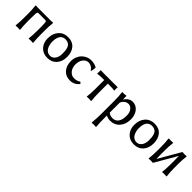

<svg xmlns="http://www.w3.org/2000/svg" viewBox="240 -1611 3019 3019"><g transform="rotate(45 1749.5 -101.5)"><path d="M120.1 -437H411.1Q439.9 -437 458 -439.9L460 -429.2Q451.2 -359.4 451.2 -250V-180.2Q451.2 -70.8 460 -1L458 9.8Q439.9 6.8 411.1 6.8Q381.8 6.8 363.8 9.8L361.8 -1Q371.1 -78.6 371.1 -180.2V-250Q371.1 -357.4 361.8 -374V-373Q355.5 -382.8 339.8 -382.8H190.9Q174.8 -382.8 168.9 -373V-374Q160.2 -357.9 160.2 -250V-180.2Q160.2 -74.2 168.9 -1L167 9.8Q148.4 6.8 120.1 6.8Q91.8 6.8 73.2 9.8L70.8 -1Q80.1 -74.7 80.1 -180.2V-250Q80.1 -355.5 70.8 -429.2L73.2 -439.9Q91.8 -437 120.1 -437Z M570.8 -205.1Q570.8 -314.5 629.6 -380.6Q688.5 -446.8 786.6 -446.8Q885.7 -446.8 940.2 -383.8Q994.6 -320.8 994.6 -213.9Q994.6 -111.3 937.5 -47.1Q880.4 17.1 782.7 17.1Q685.5 17.1 628.2 -46.1Q570.8 -109.4 570.8 -205.1ZM779.8 -393.1Q752.4 -393.1 731.2 -383.3Q710 -373.5 696.5 -357.4Q683.1 -341.3 674.3 -318.6Q665.5 -295.9 662.1 -272.5Q658.7 -249 658.7 -222.2Q658.7 -191.4 665 -161.6Q671.4 -131.8 685.3 -102.5Q699.2 -73.2 726.8 -55.2Q754.4 -37.1 792 -37.1Q841.8 -37.1 874.3 -82.3Q906.7 -127.4 906.7 -195.8Q906.7 -233.4 903.8 -261.5Q900.9 -289.6 892.6 -315.4Q884.3 -341.3 870.4 -357.7Q856.4 -374 833.7 -383.5Q811 -393.1 779.8 -393.1Z M1295.4 -393.1Q1242.2 -393.1 1205.8 -346.2Q1169.4 -299.3 1169.4 -224.1Q1169.4 -148.9 1210.2 -101.6Q1251 -54.2 1307.6 -54.2Q1374 -54.2 1416.5 -87.9L1442.4 -62Q1384.3 17.1 1285.6 17.1Q1192.4 17.1 1137 -45.9Q1081.5 -108.9 1081.5 -211.9Q1081.5 -264.2 1100.6 -309.3Q1119.6 -354.5 1150.4 -384Q1181.2 -413.6 1219.7 -430.2Q1258.3 -446.8 1297.4 -446.8Q1371.6 -446.8 1427.7 -416L1429.7 -407.2Q1429.7 -371.1 1416.5 -325.2L1407.7 -324.2Q1389.2 -357.4 1358.6 -375.2Q1328.1 -393.1 1295.4 -393.1Z M1653.3 -1Q1663.6 -64 1663.6 -180.2V-371.1Q1606.9 -371.1 1570.1 -368.7Q1533.2 -366.2 1524.4 -363.3L1515.6 -360.8L1513.7 -371.1Q1515.6 -385.3 1515.6 -441.9Q1545.9 -439.9 1570.3 -439.9H1836.4H1876.5H1894.5Q1891.6 -414.1 1891.6 -395Q1891.6 -382.8 1893.6 -371.1L1891.6 -363.8Q1868.2 -371.1 1743.7 -371.1V-180.2Q1743.7 -64.5 1753.4 -1L1751.5 9.8Q1737.8 6.8 1703.6 6.8Q1688 6.8 1675.5 7.6Q1663.1 8.3 1658.7 8.8L1654.3 9.8Z M2087.4 -293V-70.8Q2101.1 -54.7 2127 -45.9Q2152.8 -37.1 2180.2 -37.1Q2240.2 -37.1 2275.1 -83.3Q2310.1 -129.4 2310.1 -220.2Q2310.1 -295.4 2276.6 -335.7Q2243.2 -376 2200.2 -376Q2163.1 -376 2133.3 -353.3Q2103.5 -330.6 2087.4 -293ZM2223.1 -446.8Q2276.9 -446.8 2317.6 -415.3Q2358.4 -383.8 2378.4 -335.4Q2398.4 -287.1 2398.4 -231Q2398.4 -121.1 2338.4 -52Q2278.3 17.1 2180.2 17.1Q2132.3 17.1 2087.4 -5.9V33.2Q2087.4 167.5 2095.2 232.9L2093.3 244.1Q2074.7 241.2 2046.4 241.2Q2017.1 241.2 1999 244.1L1997.1 232.9Q2007.3 151.4 2007.3 33.2V-234.9Q2007.3 -363.8 1997.1 -428.2L1999 -439Q2005.9 -438 2024.4 -438Q2061 -438 2081.1 -442.9Q2085 -442.9 2086.2 -439.5Q2087.4 -436 2087.4 -425.8L2088.4 -358.9V-362.8Q2145 -446.8 2223.1 -446.8Z M2495.1 -205.1Q2495.1 -314.5 2554 -380.6Q2612.8 -446.8 2710.9 -446.8Q2810.1 -446.8 2864.5 -383.8Q2918.9 -320.8 2918.9 -213.9Q2918.9 -111.3 2861.8 -47.1Q2804.7 17.1 2707 17.1Q2609.9 17.1 2552.5 -46.1Q2495.1 -109.4 2495.1 -205.1ZM2704.1 -393.1Q2676.8 -393.1 2655.5 -383.3Q2634.3 -373.5 2620.8 -357.4Q2607.4 -341.3 2598.6 -318.6Q2589.8 -295.9 2586.4 -272.5Q2583 -249 2583 -222.2Q2583 -191.4 2589.4 -161.6Q2595.7 -131.8 2609.6 -102.5Q2623.5 -73.2 2651.1 -55.2Q2678.7 -37.1 2716.3 -37.1Q2766.1 -37.1 2798.6 -82.3Q2831.1 -127.4 2831.1 -195.8Q2831.1 -233.4 2828.1 -261.5Q2825.2 -289.6 2816.9 -315.4Q2808.6 -341.3 2794.7 -357.7Q2780.8 -374 2758.1 -383.5Q2735.4 -393.1 2704.1 -393.1Z M3039.1 -251Q3039.1 -366.2 3028.8 -429.2L3030.8 -439.9Q3048.8 -437 3079.1 -437Q3108.4 -437 3127 -439.9L3128.9 -429.2Q3119.1 -353 3119.1 -266.1V-179.2Q3119.1 -101.1 3121.1 -68.8V-73.2Q3156.2 -133.8 3227.3 -256.6Q3298.3 -379.4 3333 -439.9Q3351.1 -437 3378.9 -437Q3408.2 -437 3426.8 -439.9L3429.2 -429.2Q3418.9 -349.1 3418.9 -266.1V-179.2Q3418.9 -67.4 3429.2 -1L3426.8 9.8Q3408.2 6.8 3378.9 6.8Q3349.6 6.8 3331.1 9.8L3329.1 -1Q3338.9 -61 3338.9 -179.2V-251Q3338.9 -327.6 3336.9 -360.8V-356.9Q3302.2 -296.4 3231 -173.6Q3159.7 -50.8 3125 9.8Q3106.4 6.8 3079.1 6.8Q3048.8 6.8 3030.8 9.8L3028.8 -1Q3039.1 -64 3039.1 -179.2Z"/></g></svg>

Font: Linear Smooth Low Contrast
Style: Regular
Weight: 500
Designer: Philipp H. Poll, Flanker
Foundry: Philipp H. Poll, reworked by Flanker
Version: Version 1.010 | FøM Fix